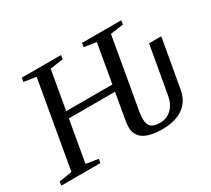

<svg xmlns="http://www.w3.org/2000/svg" viewBox="-140 -877 1217 1110"><g transform="rotate(-30 468.0 -322.5)"><path d="M529.3 -314.9H221.2L172.9 -39.1L253.9 -25.9L250 0H-10.7L-6.8 -25.9L79.1 -39.1L180.2 -616.2L99.1 -628.9L103 -654.8H365.2L361.3 -628.9L273.9 -616.2L229 -358.9H537.1L582 -616.2L501 -628.9L505.4 -654.8H767.1L763.2 -628.9L676.3 -616.2L593.8 -145.5Q591.8 -137.7 590.8 -121.1Q589.8 -104.5 589.4 -98.1Q589.4 -61 607.7 -44.9Q626 -28.8 666.5 -28.8Q711.4 -28.8 743.2 -59.3Q774.9 -89.8 783.7 -141.1L839.8 -459H921.4L863.8 -135.3Q851.6 -64.5 799.3 -27.3Q747.1 9.8 659.7 9.8Q494.6 9.8 494.6 -97.7L496.1 -118.7L497.1 -130.4Z"/></g></svg>

Font: Tinos
Style: Italic
Weight: 400
Italic angle: -16.333°
Designer: Steve Matteson
Foundry: Monotype Imaging Inc.
Version: Version 1.32